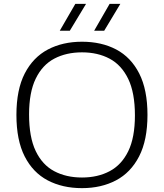

<svg xmlns="http://www.w3.org/2000/svg" viewBox="-20 -965 848 994"><path d="M404.5 9Q303.5 9 227 -31.2Q150.5 -71.5 107.8 -155.2Q65 -239 65 -370Q65 -501 108.2 -584.8Q151.5 -668.5 228 -708.8Q304.5 -749 404.5 -749Q505.5 -749 581.8 -708.8Q658 -668.5 700.8 -584.5Q743.5 -500.5 743.5 -370Q743.5 -239.5 700.2 -155.5Q657 -71.5 580.5 -31.2Q504 9 404.5 9ZM404.5 -46Q486 -46 547.8 -78.8Q609.5 -111.5 644 -182.2Q678.5 -253 678.5 -367.5Q678.5 -484.5 643.8 -556.5Q609 -628.5 547.5 -661.2Q486 -694 404.5 -694Q323 -694 261.2 -661.5Q199.5 -629 165 -558Q130.5 -487 130.5 -372.5Q130.5 -255 164.8 -183.2Q199 -111.5 260.8 -78.8Q322.5 -46 404.5 -46ZM467.5 -806 547.5 -945H603L519.5 -806ZM289.5 -806 370 -945H425.5L341.5 -806Z"/></svg>

Font: Encode Sans Exp Lt
Style: Regular
Weight: 300
Width: 7
Designer: Multiple Designers
Foundry: Impallari Type
Version: Version 3.002; ttfautohint (v1.8.3) -l 8 -r 50 -G 200 -x 14 